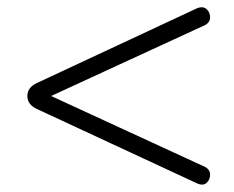

<svg xmlns="http://www.w3.org/2000/svg" viewBox="-20 -550 640 526"><path d="M519 -48 82 -251Q55 -263 55 -287Q55 -311 82 -323L519 -527Q536 -534 546 -525Q556 -516 555.5 -501.5Q555 -487 539 -480L120 -287L539 -94Q555 -87 555.5 -72.5Q556 -58 546 -49Q536 -40 519 -48Z"/></svg>

Font: Nunito Light
Style: Regular
Weight: 300
Designer: Vernon Adams
Foundry: Vernon Adams
Version: Version 3.601; ttfautohint (v1.8.2.53-6de2)